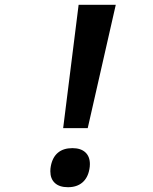

<svg xmlns="http://www.w3.org/2000/svg" viewBox="-20 -779 640 801"><path d="M308 -759H463L346 -244.5H243.5ZM190 -64.5Q190 -76 192 -86Q199 -123 221.8 -142Q244.5 -161 282 -161Q317 -161 336 -143.5Q355 -126 355 -94.5Q355 -83.5 353 -73.5Q346.5 -37 323.5 -17.5Q300.5 2 263.5 2Q228 2 209 -15.5Q190 -33 190 -64.5Z"/></svg>

Font: JuliaMono Medium
Style: Italic
Weight: 500
Italic angle: -9°
Monospace: yes
Designer: cormullion
Foundry: corm
Version: Version 0.054; ttfautohint (v1.8.4)